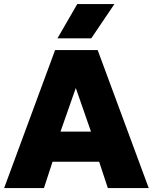

<svg xmlns="http://www.w3.org/2000/svg" viewBox="-20 -954 776 974"><path d="M1 0 259.5 -700H475.5L734.5 0H527L483 -133.5H246.5L203 0ZM287 -286.5H441.5L364.5 -507.5ZM271.5 -759.5 372 -933.5H560.5L443 -759.5Z"/></svg>

Font: Geologica Thin Roman ExtraBold
Style: Regular
Weight: 800
Version: Version 1.010;gftools[0.9.28]